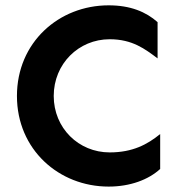

<svg xmlns="http://www.w3.org/2000/svg" viewBox="-20 -689 668 724"><path d="M389.6 -668.9C202.1 -668.9 43.9 -529.3 43.9 -327.1C43.9 -125 202.1 14.6 389.6 14.6C471.7 14.6 540 -11.7 584 -51.8V-183.6C536.1 -144.5 480.5 -114.3 393.6 -114.3C276.4 -114.3 182.6 -206.1 182.6 -327.1C182.6 -448.2 276.4 -541 393.6 -541C479.5 -541 527.3 -503.9 574.2 -468.8V-605.5C530.3 -644.5 471.7 -668.9 389.6 -668.9Z"/></svg>

Font: Sen-gleads
Style: Bold
Weight: 700
Designer: Kosal Sen, Philatype
Foundry: Philatype
Version: Version 1.004; ttfautohint (v1.8.3)